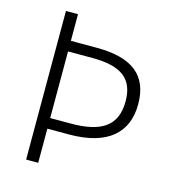

<svg xmlns="http://www.w3.org/2000/svg" viewBox="-107 -896 803 891"><g transform="rotate(15 294.5 -450.0)"><path d="M536 -475C536 -611 457 -679 282 -679H158V-807H100V-93H158V-257H262C452 -257 536 -342 536 -475ZM256 -308H158V-628H275C415 -628 476 -581 476 -473C476 -351 398 -308 256 -308Z"/></g></svg>

Font: Noto Sans Telugu UI Light
Style: Regular
Weight: 300
Designer: Jelle Bosma - Monotype Design Team
Foundry: Monotype Imaging Inc.
Version: Version 2.005